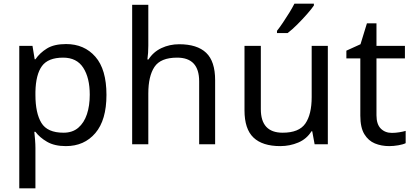

<svg xmlns="http://www.w3.org/2000/svg" viewBox="-20 -786 2252 1046"><path d="M340 -546Q439 -546 499.5 -477Q560 -408 560 -269Q560 -132 499.5 -61Q439 10 339 10Q277 10 236.5 -13.5Q196 -37 173 -68H167Q169 -51 171 -25Q173 1 173 20V240H85V-536H157L169 -463H173Q197 -498 236 -522Q275 -546 340 -546ZM324 -472Q242 -472 208.5 -426Q175 -380 173 -286V-269Q173 -170 205.5 -116.5Q238 -63 326 -63Q375 -63 406.5 -90Q438 -117 453.5 -163.5Q469 -210 469 -270Q469 -362 433.5 -417Q398 -472 324 -472Z M788 -537Q788 -497 783 -462H789Q815 -503 859.5 -524Q904 -545 956 -545Q1054 -545 1103 -498.5Q1152 -452 1152 -349V0H1065V-343Q1065 -472 945 -472Q855 -472 821.5 -421.5Q788 -371 788 -277V0H700V-760H788Z M1766 -536V0H1694L1681 -71H1677Q1651 -29 1605 -9.5Q1559 10 1507 10Q1410 10 1361 -36.5Q1312 -83 1312 -185V-536H1401V-191Q1401 -63 1520 -63Q1609 -63 1643.5 -113Q1678 -163 1678 -257V-536ZM1690 -756Q1678 -738 1653 -709.5Q1628 -681 1599.5 -652.5Q1571 -624 1547 -606H1489V-618Q1504 -637 1521.5 -663Q1539 -689 1556 -716.5Q1573 -744 1584 -766H1690Z M2115 -62Q2135 -62 2156 -65.5Q2177 -69 2190 -73V-6Q2176 1 2150 5.5Q2124 10 2100 10Q2058 10 2022.5 -4.5Q1987 -19 1965 -55Q1943 -91 1943 -156V-468H1867V-510L1944 -545L1979 -659H2031V-536H2186V-468H2031V-158Q2031 -109 2054.5 -85.5Q2078 -62 2115 -62Z"/></svg>

Font: Noto Sans Saurashtra
Style: Regular
Weight: 400
Designer: Monotype Design Team
Foundry: Monotype Imaging Inc.
Version: Version 2.001; ttfautohint (v1.8.4.7-5d5b)